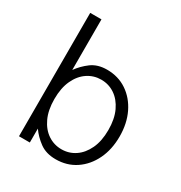

<svg xmlns="http://www.w3.org/2000/svg" viewBox="-172 -845 916 974"><g transform="rotate(30 286.5 -357.5)"><path d="M517.6 -253.9Q517.6 -177.7 489 -118.7Q460.4 -59.6 409.9 -25.6Q359.4 8.3 293.5 8.3Q237.3 8.3 200 -19Q162.6 -46.4 138.2 -81.5V0H74.7V-722.7H140.6V-426.3Q165.5 -461.4 202.1 -488.8Q238.8 -516.1 293.5 -516.1Q359.4 -516.1 409.9 -482.2Q460.4 -448.2 489 -389.2Q517.6 -330.1 517.6 -253.9ZM135.7 -253.9Q135.7 -189 157 -143.6Q178.2 -98.1 214.1 -74.2Q250 -50.3 293.5 -50.3Q337.4 -50.3 373 -74.2Q408.7 -98.1 430.2 -143.6Q451.7 -189 451.7 -253.9Q451.7 -318.8 430.2 -364.3Q408.7 -409.7 373 -433.6Q337.4 -457.5 293.5 -457.5Q250 -457.5 214.1 -433.6Q178.2 -409.7 157 -364.3Q135.7 -318.8 135.7 -253.9Z"/></g></svg>

Font: Giphurs Light
Style: Regular
Weight: 300
Version: Version 0.920; ttfautohint (v1.8.4.7-5d5b)